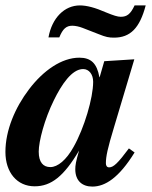

<svg xmlns="http://www.w3.org/2000/svg" viewBox="-41 -675 561 709"><path d="M303 -373C303 -313 270 -202 231 -133C204 -84 172 -58 145 -58C119 -58 102 -75 102 -115C102 -153 123 -234 158 -305C186 -362 224 -420 266 -420C288 -420 303 -400 303 -373ZM435 -127C394 -72 378 -57 362 -57C354 -57 350 -63 350 -72C350 -97 356 -126 380 -205L455 -456L344 -449L327 -390H326C317 -441 295 -462 252 -462C187 -462 119 -415 66 -345C15 -278 -21 -194 -21 -114C-21 -38 22 13 87 13C148 13 195 -24 251 -119C239 -78 237 -64 237 -50C237 -7 263 14 300 14C347 14 398 -18 456 -112ZM456 -655C441 -623 428 -613 405 -613C393 -613 378 -618 351 -629C310 -647 279 -655 254 -655C197 -655 151 -609 138 -537H178C191 -569 204 -580 226 -580C237 -580 251 -577 264 -572L323 -549C350 -538 361 -536 380 -536C440 -536 475 -571 497 -655Z"/></svg>

Font: XITS
Style: Bold Italic
Weight: 700
Italic angle: -16.33°
Designer: MicroPress Inc., with final additions and corrections provided by Coen Hoffman, Elsevier (retired)
Version: Version 1.302